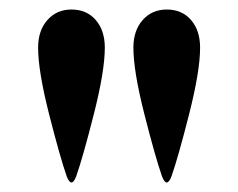

<svg xmlns="http://www.w3.org/2000/svg" viewBox="-20 -760 500 403"><path d="M60 -660Q60 -696 79.5 -718Q99 -740 130 -740Q162 -740 181 -718Q200 -696 200 -660Q200 -611 177 -520.5Q154 -430 140 -390Q135 -377 130 -377Q125 -377 120 -390Q106 -430 83 -520.5Q60 -611 60 -660ZM260 -660Q260 -696 279.5 -718Q299 -740 330 -740Q362 -740 381 -718Q400 -696 400 -660Q400 -611 377 -520.5Q354 -430 340 -390Q335 -377 330 -377Q325 -377 320 -390Q306 -430 283 -520.5Q260 -611 260 -660Z"/></svg>

Font: Madhuban Bold
Style: Regular
Weight: 700
Designer: jaikishan Patel
Foundry: MagicType
Version: Version 1.000